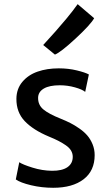

<svg xmlns="http://www.w3.org/2000/svg" viewBox="-20 -892 523 920"><path d="M243.2 -630.4 187 -676.3Q228 -721.7 246.3 -741.9Q264.6 -762.2 297.4 -801.5Q330.1 -840.8 352.1 -872.1L431.2 -804.7Q413.1 -772.9 341.8 -707Q270.5 -641.1 243.2 -630.4ZM55.7 -32.2 72.3 -114.7Q88.4 -103.5 135.3 -88.9Q182.1 -74.2 229 -73.7Q277.3 -73.2 303 -90.8Q328.6 -108.4 328.6 -140.6Q328.6 -156.7 320.3 -170.7Q312 -184.6 294.4 -196.5Q276.9 -208.5 259 -217.5Q241.2 -226.6 213.9 -237.8Q139.2 -269 98.6 -311.5Q58.1 -354 58.6 -418.9Q59.1 -466.3 87.2 -499.8Q115.2 -533.2 160.2 -548.8Q205.1 -564.5 261.7 -564.5Q307.6 -564.5 347.9 -554.7Q388.2 -544.9 405.8 -535.2L388.2 -451.7Q374.5 -463.4 339.1 -473.4Q303.7 -483.4 266.6 -483.4Q216.8 -483.4 190.2 -467.8Q163.6 -452.1 162.6 -424.8Q161.6 -389.6 187.5 -367.9Q213.4 -346.2 271 -323.2Q296.4 -313 317.1 -302.5Q337.9 -292 360.6 -276.1Q383.3 -260.3 398.4 -242.7Q413.6 -225.1 423.6 -200.7Q433.6 -176.3 433.6 -148.9Q433.6 -73.7 380.6 -33Q327.6 7.8 234.9 7.8Q179.7 7.8 128.7 -4.4Q77.6 -16.6 55.7 -32.2Z"/></svg>

Font: HaufeMerriweatherSans
Style: Regular
Weight: 400
Designer: Eben Sorkin ( eben@eyebytes.com )
Foundry: Eben Sorkin
Version: Version 1.56